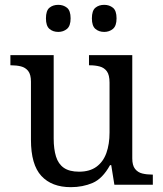

<svg xmlns="http://www.w3.org/2000/svg" viewBox="-20 -764 675 794"><path d="M273 10Q194 10 151 -36.5Q108 -83 108 -186V-426Q108 -456 96.5 -470.5Q85 -485 66.5 -489.5Q48 -494 26 -494H23V-536H202V-191Q202 -148 211.5 -117Q221 -86 244 -70Q267 -54 307 -54Q351 -54 379 -74.5Q407 -95 420 -131.5Q433 -168 433 -216V-422Q433 -454 422 -469Q411 -484 392.5 -489Q374 -494 351 -494H348V-536H527V-109Q527 -80 538.5 -65.5Q550 -51 568.5 -46.5Q587 -42 609 -42H612V0H453L440 -81H435Q404 -25 363 -7.5Q322 10 273 10ZM411 -632Q389 -632 374.5 -644.5Q360 -657 360 -688Q360 -720 374.5 -732Q389 -744 411 -744Q432 -744 447 -732Q462 -720 462 -688Q462 -657 447 -644.5Q432 -632 411 -632ZM221 -632Q199 -632 184.5 -644.5Q170 -657 170 -688Q170 -720 184.5 -732Q199 -744 221 -744Q242 -744 257 -732Q272 -720 272 -688Q272 -657 257 -644.5Q242 -632 221 -632Z"/></svg>

Font: Noto Serif Myanmar
Style: Regular
Weight: 400
Designer: Ben Mitchell and the Monotype Design Team
Foundry: Monotype Imaging Inc.
Version: Version 2.106